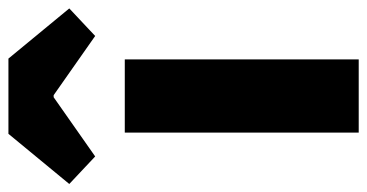

<svg xmlns="http://www.w3.org/2000/svg" viewBox="-286 -660 892 467"><g transform="rotate(-90 160.5 -426.0)"><path d="M72 0V-569H250V0ZM-53 -704 69 -852H252L374 -704L307 -641L163 -742H158L14 -641Z"/></g></svg>

Font: Noto Sans TC Thin Black
Style: Regular
Weight: 900
Version: Version 2.004-H2;hotconv 1.0.118;makeotfexe 2.5.65603